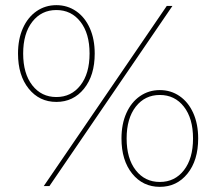

<svg xmlns="http://www.w3.org/2000/svg" viewBox="-20 -723 840 746"><path d="M628 -700H650L172 0H150ZM199 -327Q133 -327 91.5 -378.5Q50 -430 50 -515Q50 -571 69 -613.5Q88 -656 122 -679.5Q156 -703 199 -703Q242 -703 276 -679.5Q310 -656 329 -613.5Q348 -571 348 -515Q348 -430 306.5 -378.5Q265 -327 199 -327ZM199 -346Q257 -346 292.5 -391.5Q328 -437 328 -515Q328 -593 292.5 -638.5Q257 -684 199 -684Q141 -684 105.5 -638.5Q70 -593 70 -515Q70 -437 105.5 -391.5Q141 -346 199 -346ZM601 3Q535 3 493.5 -48.5Q452 -100 452 -185Q452 -241 471 -283.5Q490 -326 524 -349.5Q558 -373 601 -373Q644 -373 678 -349.5Q712 -326 731 -283.5Q750 -241 750 -185Q750 -100 708.5 -48.5Q667 3 601 3ZM601 -16Q659 -16 694.5 -61.5Q730 -107 730 -185Q730 -263 694.5 -308.5Q659 -354 601 -354Q543 -354 507.5 -308.5Q472 -263 472 -185Q472 -107 507.5 -61.5Q543 -16 601 -16Z"/></svg>

Font: Montserrat
Style: Regular
Weight: 400
Designer: Julieta Ulanovsky
Foundry: Julieta Ulanovsky
Version: Version 8.000